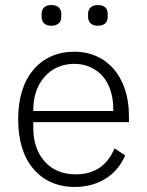

<svg xmlns="http://www.w3.org/2000/svg" viewBox="-20 -729 583 761"><path d="M276 12C208 12 152 -13 113 -59C73 -105 52 -172 52 -256C52 -340 73 -407 113 -453C152 -499 207 -524 275 -524C340 -524 395 -498 432 -454C469 -410 491 -347 491 -272V-245H112V-220C112 -167 128 -121 157 -89C185 -57 227 -38 279 -38C354 -38 405 -72 434 -141L476 -113C444 -37 373 12 276 12ZM275 -476C226 -476 185 -457 157 -425C128 -393 112 -347 112 -294V-289H429V-297C429 -350 414 -396 387 -427C359 -458 320 -476 275 -476ZM184 -627C156 -627 145 -642 145 -663V-673C145 -694 156 -709 184 -709C211 -709 223 -694 223 -673V-663C223 -642 211 -627 184 -627ZM368 -627C341 -627 329 -642 329 -663V-673C329 -694 341 -709 368 -709C396 -709 407 -694 407 -673V-663C407 -642 396 -627 368 -627Z"/></svg>

Font: Plexus Sans Light
Style: Regular
Weight: 300
Version: Version 2.001;PS 002.001;hotconv 1.0.70;makeotf.lib2.5.58329